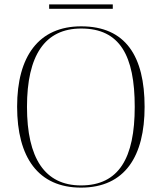

<svg xmlns="http://www.w3.org/2000/svg" viewBox="-20 -845 738 875"><path d="M204 -805H494V-825H204ZM349 10C551 10 639 -135 639 -358C639 -588 553 -725 350 -725C157 -725 58 -589 58 -359C58 -128 154 10 349 10ZM349 0C184 0 103 -124 103 -358C103 -592 184 -715 350 -715C526 -715 594 -592 594 -358C594 -125 522 0 349 0Z"/></svg>

Font: Noto Serif Display ExtraLight
Style: Regular
Weight: 200
Designer: Monotype Design Team
Foundry: Monotype Imaging Inc.
Version: Version 2.009